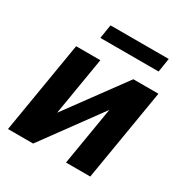

<svg xmlns="http://www.w3.org/2000/svg" viewBox="-168 -859 948 990"><g transform="rotate(30 306.0 -363.5)"><path d="M193.5 -199.6 447.4 -545.5H596.9L506 0H361.5L419.4 -346.9L165.8 0H16L106.9 -545.5H251.1ZM553.3 -727.3 540.5 -645.2H193.5L206.7 -727.3Z"/></g></svg>

Font: Inter UI
Style: Bold Italic
Weight: 700
Italic angle: 9.39999°
Designer: Rasmus Andersson
Foundry: rsms
Version: 3.2;8d6f07862